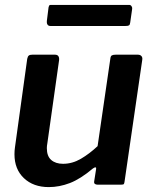

<svg xmlns="http://www.w3.org/2000/svg" viewBox="-20 -753 628 783"><path d="M179 10Q116 10 77.5 -26.5Q39 -63 39 -124Q39 -131 39.5 -138.5Q40 -146 41 -152L91 -513Q93 -523 97.5 -526.5Q102 -530 112 -530H204Q214 -530 218 -524Q222 -518 221 -508L173 -168Q172 -163 171.5 -158Q171 -153 171 -149Q171 -116 189 -100.5Q207 -85 237 -85Q275 -85 310 -105.5Q345 -126 378 -157L430 -514Q431 -524 436 -527Q441 -530 452 -530H542Q552 -530 557 -524Q562 -518 560 -508L488 -13Q487 -5 485 -2.5Q483 0 475 0H377Q371 0 367 -3Q363 -6 364 -13L372 -64Q373 -70 369.5 -70.5Q366 -71 359 -66Q308 -23 265 -6.5Q222 10 179 10ZM519 -717 511 -661Q510 -652 506 -649.5Q502 -647 491 -647H186Q177 -647 173.5 -653Q170 -659 171 -667L178 -723Q180 -730 181.5 -731.5Q183 -733 188 -733H507Q513 -733 516.5 -727.5Q520 -722 519 -717Z"/></svg>

Font: Libre Franklin SemiBold
Style: Italic
Weight: 600
Italic angle: -8°
Designer: Pablo Impallari, Rodrigo Fuenzalida, Nhung Nguyen
Foundry: Impallari Type
Version: Version 3.000